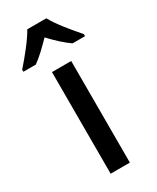

<svg xmlns="http://www.w3.org/2000/svg" viewBox="-235 -824 721 882"><g transform="rotate(-30 125.5 -383.0)"><path d="M176 -766H75C51 -722 -1 -659 -38 -617V-606H28C59 -628 91 -659 125 -694C158 -659 191 -628 223 -606H289V-617C253 -658 200 -721 176 -766ZM177 0V-539H75V0Z"/></g></svg>

Font: Noto Sans Thai Looped SemiCondensed Medium
Style: Regular
Weight: 500
Width: 4
Designer: Sasikarn Vongin, Ben Mitchell
Foundry: The Fontpad Ltd
Version: Version 1.001